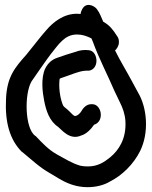

<svg xmlns="http://www.w3.org/2000/svg" viewBox="-20 -716 630 796"><path d="M221 -190C235 -179 269 -133 316 -154C338 -160 358 -181 370 -199C384 -203 398 -216 398 -240C398 -262 384 -284 363 -284H358C341 -284 327 -272 318 -256C312 -246 303 -237 292 -235H290C284 -238 278 -243 271 -251C257 -266 246 -271 242 -278C232 -300 224 -338 226 -376C228 -392 224 -389 238 -394C254 -400 268 -404 286 -411C304 -417 321 -423 338 -423H342C363 -421 380 -439 380 -464C380 -484 369 -507 347 -508C329 -510 311 -508 293 -501C270 -494 243 -486 219 -477C197 -470 180 -456 168 -433V-432L167 -431C149 -391 156 -334 163 -299C171 -257 185 -214 221 -190ZM111 -379C126 -401 176 -473 190 -491C223 -532 248 -573 299 -573C321 -573 338 -567 359 -557L365 -543C391 -471 427 -404 454 -340L477 -292C489 -268 498 -244 500 -213C504 -140 472 -93 437 -64C411 -43 385 -26 344 -26C333 -26 322 -27 313 -29C278 -39 249 -58 214 -77C182 -95 154 -124 128 -152H127L126 -153C83 -183 80 -327 111 -379ZM71 -86H72C109 -56 145 -21 187 2L222 23C255 43 294 60 343 60C377 60 411 52 437 36C486 11 533 -34 561 -90C598 -165 591 -268 552 -333L526 -381C503 -424 478 -464 457 -507C464 -513 473 -526 473 -541C473 -548 473 -558 463 -570C449 -592 434 -612 408 -626C399 -645 395 -661 381 -679C371 -692 334 -712 318 -672C316 -668 315 -665 314 -658C311 -658 304 -659 299 -659C244 -659 201 -625 172 -591C142 -557 126 -534 89 -489C43 -437 9 -399 5 -307C0 -210 20 -137 71 -86Z"/></svg>

Font: Stray Cat
Style: BlkCn
Weight: 900
Version: Version 1.0